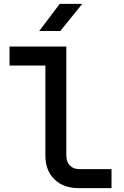

<svg xmlns="http://www.w3.org/2000/svg" viewBox="-20 -970 640 990"><path d="M385 0Q307 0 260.5 -45.5Q214 -91 214 -167V-632H29V-730H322V-169Q322 -136 340 -117Q358 -98 389 -98H555V0ZM182 -810 288 -950H404L291 -810Z"/></svg>

Font: JetBrains Mono SemiBold
Style: Regular
Weight: 472
Monospace: yes
Designer: Philipp Nurullin, Konstantin Bulenkov
Foundry: JetBrains
Version: Version 2.305; ttfautohint (v1.8.4.7-5d5b)